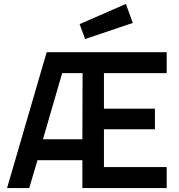

<svg xmlns="http://www.w3.org/2000/svg" viewBox="-20 -959 914 979"><path d="M414 -760 657 -842 622 -939 386 -836ZM401 -586 400 -249H199L297 -586ZM830 0V-107H510V-300H770V-405H510V-586H830V-693H218L16 0H129L171 -142H400V0Z"/></svg>

Font: RazerF5 SemiBold
Style: Regular
Weight: 600
Foundry: Razer Inc.
Version: Version 2